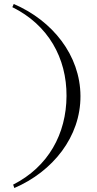

<svg xmlns="http://www.w3.org/2000/svg" viewBox="-20 -782 488 964"><path d="M46 145 52 162C245 79 385 -95 384 -300C383 -505 243 -679 49 -762L42 -746C222 -657 315 -491 314 -300C313 -110 223 55 46 145Z"/></svg>

Font: Sprat Extended
Style: Regular
Weight: 400
Width: 9
Designer: Ethan Nakache
Foundry: Collletttivo
Version: Version 2.000;Glyphs 3.2 (3217)